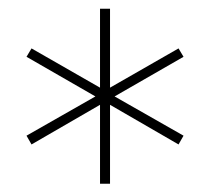

<svg xmlns="http://www.w3.org/2000/svg" viewBox="-20 -748 491 449"><path d="M213.9 -318.4V-502.9L53.7 -410.2L42 -430.7L203.1 -522.5L42 -615.2L53.7 -634.8L213.9 -543V-727.5H237.3V-543L397.5 -634.8L409.2 -615.2L248 -522.5L409.2 -430.7L397.5 -410.2L237.3 -502.9V-318.4Z"/></svg>

Font: Inter 28pt Thin
Style: Regular
Weight: 250
Designer: Rasmus Andersson
Foundry: rsms
Version: Version 4.001;git-66647c0bb